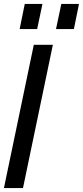

<svg xmlns="http://www.w3.org/2000/svg" viewBox="-36 -957 422 977"><path d="M-16 0 136 -729H233L81 0ZM64 -809 90 -937H180L153 -809ZM249 -809 276 -937H366L340 -809Z"/></svg>

Font: Mona Sans Condensed Medium
Style: Italic
Weight: 500
Width: 3
Italic angle: -11.7°
Designer: Deni Anggara
Foundry: GitHub
Version: Version 1.001; ttfautohint (v1.8.4.7-5d5b);gftools[0.9.31]